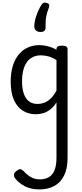

<svg xmlns="http://www.w3.org/2000/svg" viewBox="-20 -869 638 1489"><path d="M285 600Q218 600 170 574Q122 548 96 512Q87 498 88.5 484Q90 470 110 455Q129 441 139.5 443Q150 445 163 458Q194 491 223 506.5Q252 522 289 522Q329 522 358 505.5Q387 489 402.5 452Q418 415 418 353V-75Q395 -38 367.5 -18Q340 2 312.5 9.5Q285 17 258 17Q201 17 157 -10.5Q113 -38 88 -94Q63 -150 63 -235Q63 -287 72.5 -331Q82 -375 101 -410Q120 -445 147 -469Q174 -493 209 -506Q244 -519 286 -519Q318 -519 352.5 -510Q387 -501 418 -484V-489Q418 -502 428 -508.5Q438 -515 460 -515Q482 -515 493 -508.5Q504 -502 504 -489V356Q504 438 477 492.5Q450 547 401 573.5Q352 600 285 600ZM270 -63Q299 -63 325.5 -73.5Q352 -84 375.5 -107Q399 -130 418 -167V-403Q387 -423 357 -431.5Q327 -440 295 -440Q269 -440 247 -432Q225 -424 207 -408Q189 -392 176.5 -368Q164 -344 157.5 -312Q151 -280 151 -239Q151 -184 164 -144.5Q177 -105 203.5 -84Q230 -63 270 -63ZM346 -845Q359 -841 361.5 -832.5Q364 -824 359 -809Q347 -779 341.5 -755Q336 -731 334.5 -707Q333 -683 333 -653Q333 -636 323 -628.5Q313 -621 294 -621Q272 -621 259 -632.5Q246 -644 246 -663Q246 -701 261.5 -746.5Q277 -792 300 -829Q311 -845 320.5 -848Q330 -851 346 -845Z"/></svg>

Font: Playwrite PT
Style: Regular
Weight: 400
Designer: Veronika Burian, José Scaglione
Foundry: TypeTogether
Version: Version 1.002